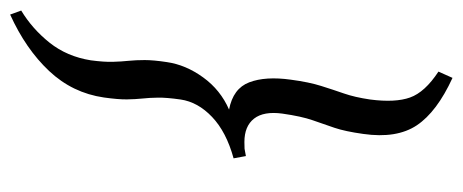

<svg xmlns="http://www.w3.org/2000/svg" viewBox="-283 -475 899 373"><g transform="rotate(-90 166.5 -288.5)"><path d="M332.5 -696.8Q296.9 -675.3 270 -641.6Q243.2 -607.9 235.8 -561.5Q232.4 -535.6 232.9 -518.8Q233.4 -502 234.9 -487.8Q236.3 -473.6 236.3 -456.8Q236.3 -439.9 232.4 -414.1Q227.1 -377 202.6 -343.3Q178.2 -309.6 140.1 -293Q181.2 -285.2 193.1 -253.7Q205.1 -222.2 198.2 -172.9Q193.4 -137.2 186 -114Q178.7 -90.8 171.4 -69.8Q164.1 -48.8 159.7 -19Q153.3 29.8 163.6 58.6Q173.8 87.4 213.9 113.8L201.7 141.1Q135.7 110.8 109.6 71.8Q83.5 32.7 92.8 -32.2Q97.7 -67.4 104.7 -88.1Q111.8 -108.9 119.4 -130.6Q127 -152.3 132.3 -189.5Q137.2 -225.6 122.6 -244.4Q107.9 -263.2 77.1 -263.2Q65.9 -263.2 64 -262.9Q62 -262.7 49.8 -260.3L45.4 -284.2Q96.7 -298.3 125.7 -325.9Q154.8 -353.5 159.7 -387.2Q163.6 -414.6 163.3 -431.2Q163.1 -447.8 161.6 -461.2Q160.2 -474.6 159.9 -491.5Q159.7 -508.3 163.6 -536.1Q172.4 -597.2 215.1 -642.6Q257.8 -688 324.7 -718.3Z"/></g></svg>

Font: Dai Banna SIL Light
Style: Italic
Weight: 300
Italic angle: -11°
Designer: Victor Gaultney
Foundry: SIL International
Version: Version 4.000